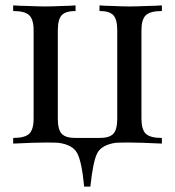

<svg xmlns="http://www.w3.org/2000/svg" viewBox="-20 -534 651 714"><path d="M506 -421V-93Q506 -52 522.5 -36.5Q539 -21 582 -21V0Q501 -4 462 -4Q428 -4 410 -3Q358 5 342 35Q326 65 316 160H293Q284 67 267 35.5Q250 4 197 -3Q180 -4 149 -4Q110 -4 29 0V-21Q72 -21 88.5 -36.5Q105 -52 105 -93V-421Q105 -462 88.5 -477.5Q72 -493 29 -493V-514Q32 -514 38 -513.5Q44 -513 55 -512.5Q66 -512 76 -512Q128 -510 149 -510Q172 -510 218 -512Q227 -512 237.5 -512.5Q248 -513 253.5 -513.5Q259 -514 261 -514V-493Q224 -493 209.5 -477.5Q195 -462 195 -421V-93Q195 -52 209.5 -36.5Q224 -21 261 -21H350Q387 -21 401.5 -36.5Q416 -52 416 -93V-421Q416 -462 401.5 -477.5Q387 -493 350 -493V-514Q352 -514 357.5 -513.5Q363 -513 373.5 -512.5Q384 -512 393 -512Q439 -510 462 -510Q484 -510 534 -512Q545 -512 556 -512.5Q567 -513 573 -513.5Q579 -514 582 -514V-493Q539 -493 522.5 -477.5Q506 -462 506 -421Z"/></svg>

Font: Playfair Display
Style: Regular
Weight: 400
Designer: Claus Eggers S?rensen
Foundry: Claus Eggers S?rensen
Version: Version 1.003